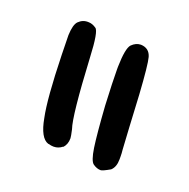

<svg xmlns="http://www.w3.org/2000/svg" viewBox="-72 -992 456 464"><g transform="rotate(20 156.0 -760.0)"><path d="M264.6 -661.1Q265.6 -653.3 265.6 -643.6V-636.7Q265.6 -617.2 254.9 -607.4Q236.3 -596.7 231.4 -596.7Q221.7 -596.7 211.9 -603.5Q203.1 -609.4 198.2 -642.1Q193.4 -674.8 188.5 -747.1Q185.5 -809.6 185.5 -838.9V-845.7Q186.5 -893.6 196.3 -904.3Q207 -915 219.7 -915Q241.2 -914.1 247.1 -893.6Q252 -876 256.8 -800.8Q261.7 -706.1 264.6 -661.1ZM56.6 -913.1Q67.4 -923.8 82 -922.9Q91.8 -922.9 101.6 -916Q111.3 -910.2 114.3 -843.8Q122.1 -696.3 132.8 -666Q136.7 -648.4 136.7 -644.5V-643.6Q136.7 -628.9 127.9 -619.1H127Q117.2 -611.3 105.5 -611.3H104.5Q99.6 -611.3 91.8 -613.3H90.8Q69.3 -620.1 60.5 -668.9Q50.8 -714.8 47.9 -826.2Q46.9 -869.1 46.9 -876V-877Q47.9 -904.3 56.6 -913.1Z"/></g></svg>

Font: sage sans
Style: Regular
Weight: 400
Version: Version 001.032